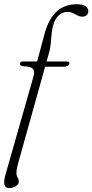

<svg xmlns="http://www.w3.org/2000/svg" viewBox="-30 -734 447 928"><path d="M166.5 -411.5 174.5 -437H293Q299 -437 302.2 -434.8Q305.5 -432.5 305.5 -428Q305.5 -423 301.8 -419.2Q298 -415.5 292 -413.5Q286 -411.5 278.5 -411.5ZM66 -426Q66 -431 70 -434Q74 -437 81.5 -437H149.5L184.5 -567.5Q203.5 -640 242.2 -676.8Q281 -713.5 341.5 -713.5Q370.5 -713.5 383.8 -703.8Q397 -694 397 -681Q397 -669 389.5 -661.2Q382 -653.5 367.5 -653.5Q358 -653.5 349.8 -657Q341.5 -660.5 333.8 -665Q326 -669.5 317.2 -673Q308.5 -676.5 296.5 -676.5Q271 -676.5 252.5 -658.2Q234 -640 226.5 -610Q222.5 -596 220.5 -580Q218.5 -564 217.5 -547.5Q216.5 -531 214.2 -514.2Q212 -497.5 207.5 -481L57 57.5Q53.5 71 51.5 82Q49.5 93 49.5 103.5Q49.5 112.5 52.5 118.8Q55.5 125 58.2 130.5Q61 136 61 143.5Q61 152 54.5 159.2Q48 166.5 37.5 170.8Q27 175 15 175Q-3.5 175 -8.2 159.8Q-13 144.5 -3.5 110L132 -365Q139 -389 129.2 -401Q119.5 -413 81 -414Q72.5 -415.5 69.2 -418.8Q66 -422 66 -426Z"/></svg>

Font: Fraunces 72pt Soft Wonky ExtraLight
Style: Italic
Weight: 250
Italic angle: -16°
Version: Version 1.000;[b76b70a41]